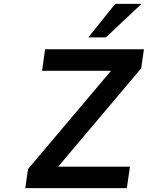

<svg xmlns="http://www.w3.org/2000/svg" viewBox="-20 -974 765 994"><path d="M636.7 0 652.8 -111.3H281.2L710.9 -620.1L725.1 -718.8H213.4L197.8 -607.4H554.7L125 -98.6L110.8 0ZM528.3 -780.3 712.4 -954.1H576.7L437 -780.3Z"/></svg>

Font: Winston SemiBold
Style: Italic
Weight: 600
Italic angle: -8.13011°
Designer: Vernon Adams, Kim Jin-seong, David Berlow, Cristiano Sobral
Foundry: The Winston Project Authors
Version: Version 3.004